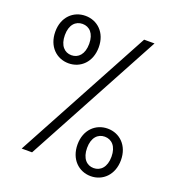

<svg xmlns="http://www.w3.org/2000/svg" viewBox="-136 -851 892 972"><g transform="rotate(20 310.0 -365.0)"><path d="M159.5 -486.5C224 -486.5 276.5 -535 276.5 -615C276.5 -694 224 -742 159.5 -742C95 -742 42.5 -694 42.5 -615C42.5 -535 95 -486.5 159.5 -486.5ZM85 0H141L535 -730H479ZM94 -615C94 -671 122.5 -698.5 159.5 -698.5C196.5 -698.5 225 -671 225 -615C225 -558.5 196.5 -530 159.5 -530C122.5 -530 94 -558.5 94 -615ZM343.5 -116.5C343.5 -37 396 12 460.5 12C525 12 577.5 -37 577.5 -116.5C577.5 -195.5 525 -244 460.5 -244C396 -244 343.5 -195.5 343.5 -116.5ZM395 -116.5C395 -172.5 423.5 -200.5 460.5 -200.5C497.5 -200.5 526.5 -172.5 526.5 -116.5C526.5 -60 497.5 -31.5 460.5 -31.5C423.5 -31.5 395 -60 395 -116.5Z"/></g></svg>

Font: Monaspace Argon ExtraLight
Style: Regular
Weight: 200
Designer: Riley Cran & the Lettermatic Team
Foundry: Lettermatic
Version: Version 1.000 (Monaspace Argon)